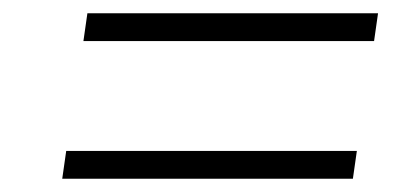

<svg xmlns="http://www.w3.org/2000/svg" viewBox="-20 -493 635 290"><path d="M106 -431 112 -473H551L545 -431ZM74 -223 80 -265H519L513 -223Z"/></svg>

Font: MuseoModerno ExtraLight
Style: Italic
Weight: 250
Italic angle: -9°
Designer: Pablo Cosgaya, Héctor Gatti, Marcela Romero, and the Authors of The MuseoModerno Project.
Foundry: Omnibus-Type Team
Version: Version 1.003